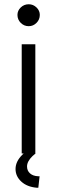

<svg xmlns="http://www.w3.org/2000/svg" viewBox="-20 -721 267 902"><path d="M146 -513V-1L147 0L133 12Q107 37 107 61Q107 81 121 93.5Q135 106 159 107H166L160 161H153Q107 157 80 132Q53 107 53 73Q53 37 86 5L91 0H82V-513ZM62 -651Q62 -671 77.5 -686Q93 -701 115 -701Q136 -701 151.5 -686Q167 -671 167 -651Q167 -629 151.5 -613.5Q136 -598 115 -598Q93 -598 77.5 -613.5Q62 -629 62 -651Z"/></svg>

Font: Lineal Light
Style: Regular
Weight: 300
Designer: Created by Frank Adebiaye with contributions from Anton Moglia & Ariel Martín Pérez
Created by Frank ADEBIAYE with FontF
Foundry: Velvetyne Type Foundry
Version: Version 2.000